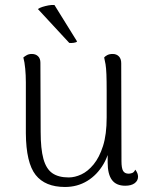

<svg xmlns="http://www.w3.org/2000/svg" viewBox="-20 -732 600 765"><path d="M429 -517Q444 -517 453.5 -507.5Q463 -498 463 -480L464 -90Q464 -62 470.5 -51Q477 -40 493 -40Q498 -40 506 -42.5Q514 -45 519 -56Q530 -42 530 -28Q530 -12 516.5 -2Q503 8 479 8Q443 8 426 -15Q409 -38 409 -84V-169L423 -183Q418 -122 392.5 -78.5Q367 -35 327.5 -11Q288 13 239 13Q160 13 122 -35Q84 -83 83 -201V-404Q83 -432 80.5 -458.5Q78 -485 73 -503Q79 -508 87 -512.5Q95 -517 107 -517Q122 -517 131.5 -508Q141 -499 141 -482L142 -207Q142 -139 153 -99Q164 -59 188.5 -42Q213 -25 254 -25Q278 -25 304 -37Q330 -49 353 -77Q376 -105 390.5 -150.5Q405 -196 405 -264Q405 -329 405 -370Q405 -411 404 -436Q403 -461 400.5 -476Q398 -491 395 -503Q399 -508 407.5 -512.5Q416 -517 429 -517ZM131 -696Q138 -701 149 -704.5Q160 -708 173 -710.5Q186 -713 197 -712L287 -567Q285 -563 274 -561.5Q263 -560 256 -561Z"/></svg>

Font: Arima Light
Style: Regular
Weight: 300
Designer: Joana Correia and Natanael Gama
Foundry: NDISCOVER
Version: Version 1.101;gftools[0.9.23]